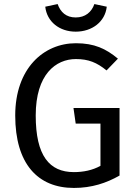

<svg xmlns="http://www.w3.org/2000/svg" viewBox="-20 -914 671 946"><path d="M55 -345C55 -107 166 12 344 12C432 12 504 -12 569 -49V-382H342L353 -305H475V-97C436 -75 390 -66 344 -66C223 -66 156 -147 156 -345C156 -548 255 -623 354 -623C416 -623 457 -606 505 -567L561 -625C502 -674 445 -701 354 -701C195 -701 55 -577 55 -345ZM353 -758C434 -758 498 -807 506 -881L445 -894C431 -854 400 -828 353 -828C306 -828 278 -854 264 -894L203 -881C211 -807 273 -758 353 -758Z"/></svg>

Font: FiraGO Unicode
Style: Regular
Weight: 400
Designer: bBox Type
Foundry: bBox Type GmbH
Version: Version 1.001;PS 001.001;hotconv 1.0.88;makeotf.lib2.5.64775